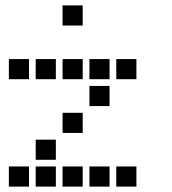

<svg xmlns="http://www.w3.org/2000/svg" viewBox="-20 -708 640 715"><path d="M214 -688Q213 -688 213 -688Q213 -688 213 -687V-614Q213 -613 213 -613Q213 -613 214 -613H287Q288 -613 288 -613Q288 -613 288 -614V-687Q288 -688 288 -688Q288 -688 287 -688ZM14 -488Q13 -488 13 -488Q13 -488 13 -487V-414Q13 -413 13 -413Q13 -413 14 -413H87Q88 -413 88 -413Q88 -413 88 -414V-487Q88 -488 88 -488Q88 -488 87 -488ZM114 -488Q113 -488 113 -488Q113 -488 113 -487V-414Q113 -413 113 -413Q113 -413 114 -413H187Q188 -413 188 -413Q188 -413 188 -414V-487Q188 -488 188 -488Q188 -488 187 -488ZM214 -488Q213 -488 213 -488Q213 -488 213 -487V-414Q213 -413 213 -413Q213 -413 214 -413H287Q288 -413 288 -413Q288 -413 288 -414V-487Q288 -488 288 -488Q288 -488 287 -488ZM314 -488Q313 -488 313 -488Q313 -488 313 -487V-414Q313 -413 313 -413Q313 -413 314 -413H387Q388 -413 388 -413Q388 -413 388 -414V-487Q388 -488 388 -488Q388 -488 387 -488ZM414 -488Q413 -488 413 -488Q413 -488 413 -487V-414Q413 -413 413 -413Q413 -413 414 -413H487Q488 -413 488 -413Q488 -413 488 -414V-487Q488 -488 488 -488Q488 -488 487 -488ZM314 -388Q313 -388 313 -388Q313 -388 313 -387V-314Q313 -313 313 -313Q313 -313 314 -313H387Q388 -313 388 -313Q388 -313 388 -314V-387Q388 -388 388 -388Q388 -388 387 -388ZM214 -288Q213 -288 213 -288Q213 -288 213 -287V-214Q213 -213 213 -213Q213 -213 214 -213H287Q288 -213 288 -213Q288 -213 288 -214V-287Q288 -288 288 -288Q288 -288 287 -288ZM114 -188Q113 -188 113 -188Q113 -188 113 -187V-114Q113 -113 113 -113Q113 -113 114 -113H187Q188 -113 188 -113Q188 -113 188 -114V-187Q188 -188 188 -188Q188 -188 187 -188ZM14 -88Q13 -88 13 -88Q13 -88 13 -87V-14Q13 -13 13 -13Q13 -13 14 -13H87Q88 -13 88 -13Q88 -13 88 -14V-87Q88 -88 88 -88Q88 -88 87 -88ZM114 -88Q113 -88 113 -88Q113 -88 113 -87V-14Q113 -13 113 -13Q113 -13 114 -13H187Q188 -13 188 -13Q188 -13 188 -14V-87Q188 -88 188 -88Q188 -88 187 -88ZM214 -88Q213 -88 213 -88Q213 -88 213 -87V-14Q213 -13 213 -13Q213 -13 214 -13H287Q288 -13 288 -13Q288 -13 288 -14V-87Q288 -88 288 -88Q288 -88 287 -88ZM314 -88Q313 -88 313 -88Q313 -88 313 -87V-14Q313 -13 313 -13Q313 -13 314 -13H387Q388 -13 388 -13Q388 -13 388 -14V-87Q388 -88 388 -88Q388 -88 387 -88ZM414 -88Q413 -88 413 -88Q413 -88 413 -87V-14Q413 -13 413 -13Q413 -13 414 -13H487Q488 -13 488 -13Q488 -13 488 -14V-87Q488 -88 488 -88Q488 -88 487 -88Z"/></svg>

Font: Doto
Style: Bold
Weight: 700
Monospace: yes
Version: Version 1.000